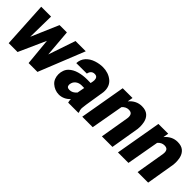

<svg xmlns="http://www.w3.org/2000/svg" viewBox="116 -1305 2081 2081"><g transform="rotate(45 1157.0 -264.5)"><path d="M735.4 -528.3 523.4 0H387.7L357.9 -311L218.3 0H82.5L52.7 -528.3H203.6L198.7 -213.9L334 -528.3H446.3L472.2 -216.3L578.1 -528.3Z M994.1 0Q987.3 -22 987.8 -48.3Q960.9 -19 928 -4.4Q895 10.3 860.4 10.3Q828.6 10.3 799.1 -1.5Q769.5 -13.2 746.1 -34.2Q723.6 -54.2 712.6 -82.8Q701.7 -111.3 701.7 -143.1Q701.7 -175.3 712.9 -205.1Q724.1 -234.9 744.6 -254.4Q782.2 -290.5 839.6 -306.9Q897 -323.2 962.4 -323.2L1016.1 -322.3L1022 -352.1Q1023.9 -366.7 1023.9 -373.5Q1023.9 -396 1013.2 -409.9Q1002.4 -423.8 978 -423.8Q926.8 -423.8 914.6 -365.7L753.4 -365.2Q756.3 -423.8 792 -463.4Q827.6 -502.9 885.7 -522Q939.5 -539.1 988.8 -539.1Q1029.3 -539.1 1066.9 -526.9Q1104.5 -514.6 1135.7 -488.3Q1185.1 -444.8 1185.1 -371.6Q1185.1 -364.3 1184.1 -349.6L1147.9 -123.5L1141.6 -70.8Q1140.6 -62 1140.6 -57.1Q1140.6 -33.2 1151.4 -9.3L1150.9 0ZM988.8 -149.4 1004.9 -234.9 963.4 -235.4Q924.8 -234.4 897.2 -212.9Q869.6 -191.4 864.3 -153.3Q863.8 -149.9 863.8 -143.6Q863.8 -106.4 906.7 -106.4Q952.6 -106.4 988.8 -149.4Z M1437 -374 1370.6 0H1210L1301.8 -528.3L1451.7 -528.8L1440.9 -466.3Q1502 -538.6 1587.9 -538.6Q1646.5 -538.6 1679.9 -509.8Q1713.4 -481 1724.1 -430.7Q1730.5 -397.5 1730.5 -367.7Q1730.5 -356 1728.5 -332.5L1672.9 0H1511.2L1567.4 -333.5Q1568.8 -344.7 1568.8 -354.5Q1568.8 -381.8 1555.9 -396.5Q1543 -411.1 1512.2 -411.1Q1469.7 -411.1 1437 -374Z M1984.4 -374 1918 0H1757.3L1849.1 -528.3L1999 -528.8L1988.3 -466.3Q2049.3 -538.6 2135.3 -538.6Q2193.8 -538.6 2227.3 -509.8Q2260.7 -481 2271.5 -430.7Q2277.8 -397.5 2277.8 -367.7Q2277.8 -356 2275.9 -332.5L2220.2 0H2058.6L2114.7 -333.5Q2116.2 -344.7 2116.2 -354.5Q2116.2 -381.8 2103.3 -396.5Q2090.3 -411.1 2059.6 -411.1Q2017.1 -411.1 1984.4 -374Z"/></g></svg>

Font: Mardoto Black
Style: Italic
Weight: 900
Italic angle: -12°
Designer: Christian Robertson, Vahan Hovhannisyan
Foundry: Google
Version: Version 1.000